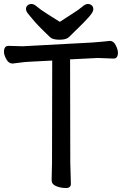

<svg xmlns="http://www.w3.org/2000/svg" viewBox="-21 -926 618 967"><path d="M280 -816Q312 -837 344.5 -857.5Q377 -878 393 -892Q409 -906 421 -906Q433 -906 441 -899Q449 -892 449 -879Q449 -866 429 -843Q409 -820 374.5 -786.5Q340 -753 326.5 -739.5Q313 -726 279 -726Q245 -726 232 -738Q162 -804 137 -837Q134 -841 129 -846.5Q124 -852 117 -861.5Q110 -871 110 -881.5Q110 -892 118 -899Q126 -906 138 -906Q150 -906 166 -892Q182 -878 214.5 -857.5Q247 -837 280 -816ZM239 -18 241 -107 242 -621 126 -615Q102 -614 75 -610Q48 -606 43 -606H42Q23 -606 11 -627.5Q-1 -649 -1 -665Q-1 -695 22 -695L93 -693L446 -712Q469 -714 493 -716Q517 -718 523 -719Q529 -720 530 -720H533Q551 -720 562 -698Q573 -676 573 -661Q573 -631 551 -631L471 -634L332 -627L333 -106L336 0Q336 21 310.5 21Q285 21 262 11.5Q239 2 239 -18Z"/></svg>

Font: LXGW ZhenKai
Style: Regular
Weight: 400
Designer: LXGW / Fontworks Inc.
Foundry: LXGW / Fontworks Inc.
Version: Version 0.800;June 8, 2025